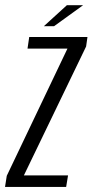

<svg xmlns="http://www.w3.org/2000/svg" viewBox="-39 -737 365 757"><path d="M-19.2 0 -12.3 -43.9 227 -545.5H69.5L76.2 -591H305.8L300.5 -553.7L55.2 -45.5H229.3L221.8 0ZM133.8 -633.6 224.8 -716.6H288.8L174 -633.6Z"/></svg>

Font: Alumni Sans Thin
Style: Italic
Weight: 100
Italic angle: -8°
Designer: Robert E. Leuschke
Foundry: Robert E. Leuschke
Version: Version 1.016